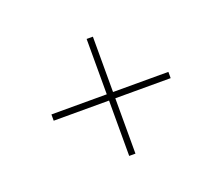

<svg xmlns="http://www.w3.org/2000/svg" viewBox="-79 -574 732 634"><g transform="rotate(-20 287.5 -256.5)"><path d="M276.5 -461.5H298.5V-267H493V-245H298.5V-50.5H276.5V-245H82V-267H276.5Z"/></g></svg>

Font: Newsreader Display ExtraLight
Style: Regular
Weight: 275
Designer: Hugues Gentile
Foundry: Production Type
Version: Version 1.002